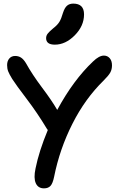

<svg xmlns="http://www.w3.org/2000/svg" viewBox="-20 -990 649 1053"><path d="M280.8 -745.1Q232.9 -745.1 232.9 -780.8Q232.9 -794.4 241.7 -805.7Q250.5 -816.9 271 -834Q294.9 -852.5 305.7 -870.1Q316.4 -887.7 325.2 -918.9Q334.5 -947.8 347.9 -959Q361.3 -970.2 381.8 -970.2Q440.9 -970.2 440.9 -911.1Q440.9 -847.7 390.1 -796.4Q339.4 -745.1 280.8 -745.1ZM221.2 43Q189 43 176.3 14.9Q163.6 -13.2 174.8 -65.9Q193.8 -160.6 242.2 -276.9Q241.2 -277.8 239.5 -280.5Q237.8 -283.2 236.8 -284.2Q185.5 -369.6 126.5 -447.3Q67.4 -524.9 46.9 -557.1Q30.8 -583.5 24.9 -598.6Q19 -613.8 19 -632.8Q19 -655.3 31 -669.2Q43 -683.1 63 -683.1Q81.1 -683.1 95 -674.3Q108.9 -665.5 122.1 -644Q156.7 -581.5 210.4 -510Q264.2 -438.5 293.9 -387.2Q382.3 -550.8 490.2 -652.8Q523.4 -685.1 549.8 -685.1Q569.3 -685.1 581.8 -670.7Q594.2 -656.2 594.2 -631.8Q594.2 -609.9 585.4 -593.3Q576.7 -576.7 548.8 -548.8Q446.8 -449.2 377 -310.8Q307.1 -172.4 276.9 -21Q269.5 15.6 257.1 29.3Q244.6 43 221.2 43Z"/></svg>

Font: Shantell Sans Bouncy
Style: Regular
Weight: 500
Designer: Stephen Nixon, Anya Danilova, Shantell Martin
Foundry: Arrow Type
Version: Version 1.006;[9816181b4]